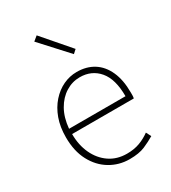

<svg xmlns="http://www.w3.org/2000/svg" viewBox="-200 -923 928 1040"><g transform="rotate(-30 263.5 -403.5)"><path d="M300 13Q234 13 179 -20Q124 -53 91.5 -114.5Q59 -176 59 -262Q59 -327 77.5 -378Q96 -429 128.5 -465.5Q161 -502 201.5 -521Q242 -540 286 -540Q347 -540 391.5 -512Q436 -484 460.5 -429.5Q485 -375 485 -297Q485 -289 485 -280.5Q485 -272 483 -261H97Q97 -192 122.5 -137.5Q148 -83 194 -51.5Q240 -20 302 -20Q347 -20 382 -33Q417 -46 447 -68L463 -37Q433 -19 396 -3Q359 13 300 13ZM97 -294H450Q450 -401 405 -454Q360 -507 286 -507Q239 -507 198 -481.5Q157 -456 130 -408.5Q103 -361 97 -294ZM322 -631 170 -797 198 -820 344 -651Z"/></g></svg>

Font: Noto Sans HK Thin
Style: Regular
Weight: 100
Designer: Ryoko NISHIZUKA 西塚涼子 (kana, bopomofo & ideographs); Paul D. Hunt (Latin, Greek & Cyrillic); Sandoll Communications 산돌커뮤니
Foundry: Adobe
Version: Version 2.004-H2;hotconv 1.0.118;makeotfexe 2.5.65603